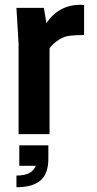

<svg xmlns="http://www.w3.org/2000/svg" viewBox="-20 -563 408 806"><path d="M188 0H58V-380L49 -530H164L175 -466Q227 -543 318 -543L333 -542V-416Q297 -416 273 -413Q249 -410 230 -398Q200 -379 188 -360ZM49 223V174Q115 174 130 133H61V47H183V103Q183 166 150 194.5Q117 223 49 223Z"/></svg>

Font: Tanohe Sans SemiBold
Style: Regular
Weight: 600
Designer: Village Type and Design LLC & Cristiano Sobral
Foundry: Cooper Hewitt Smithsonian Design Museum
Version: Version 1.00;September 29, 2021;FontCreator 13.0.0.2655 64-b